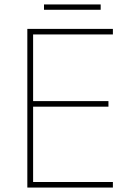

<svg xmlns="http://www.w3.org/2000/svg" viewBox="-20 -844 590 864"><path d="M488 0H103V-714H488V-689H129V-389H468V-364H129V-25H488ZM433 -824V-800H178V-824Z"/></svg>

Font: Noto Sans Thaana Thin
Style: Regular
Weight: 100
Designer: David Williams
Foundry: Google Inc.
Version: Version 3.001; ttfautohint (v1.8.4.7-5d5b)